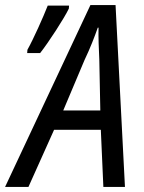

<svg xmlns="http://www.w3.org/2000/svg" viewBox="-75 -736 567 756"><path d="M32 -527H83C117 -570 179 -666 196 -702L197 -714H113C95 -668 57 -583 33 -540ZM174 -301 258 -500C280 -546 297 -590 310 -627H313C312 -591 314 -543 316 -502L320 -301ZM-55 0H37L138 -225H322L332 0H417L380 -716H281Z"/></svg>

Font: Noto Sans Display SemiCondensed
Style: Italic
Weight: 400
Width: 4
Italic angle: -12°
Designer: Monotype Design Team
Foundry: Monotype Imaging Inc.
Version: Version 1.900